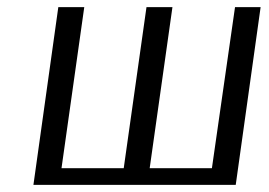

<svg xmlns="http://www.w3.org/2000/svg" viewBox="-20 -520 757 540"><path d="M643 0H74L144 -500H217L153 -47H328L392 -500H465L401 -47H576L641 -500H713Z"/></svg>

Font: Arsenal SC
Style: Italic
Weight: 400
Italic angle: -9.10001°
Designer: Andrij Shevchenko
Foundry: Stairsfor
Version: Version 2.001; ttfautohint (v1.8.4.7-5d5b)